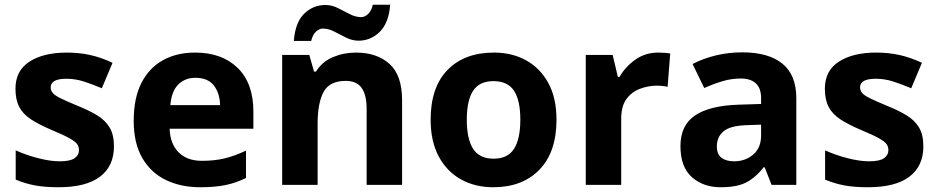

<svg xmlns="http://www.w3.org/2000/svg" viewBox="-20 -777 3939 807"><path d="M459 -162Q459 -79 400.5 -34.5Q342 10 226 10Q169 10 128 2.5Q87 -5 46 -22V-145Q90 -125 141 -112Q192 -99 231 -99Q275 -99 293.5 -112Q312 -125 312 -146Q312 -160 304.5 -171Q297 -182 272 -196Q247 -210 194 -232Q143 -254 110 -275.5Q77 -297 61 -327.5Q45 -358 45 -404Q45 -480 104 -518Q163 -556 261 -556Q312 -556 358 -546Q404 -536 453 -513L408 -406Q368 -423 332 -434.5Q296 -446 259 -446Q193 -446 193 -410Q193 -397 201.5 -386.5Q210 -376 234.5 -364Q259 -352 307 -332Q354 -313 388 -292.5Q422 -272 440.5 -241.5Q459 -211 459 -162Z M800 -556Q913 -556 979 -491.5Q1045 -427 1045 -308V-236H693Q695 -173 730.5 -137Q766 -101 829 -101Q882 -101 925 -111.5Q968 -122 1014 -144V-29Q974 -9 929.5 0.5Q885 10 822 10Q740 10 677 -20.5Q614 -51 578 -113Q542 -175 542 -269Q542 -365 574.5 -428.5Q607 -492 665 -524Q723 -556 800 -556ZM801 -450Q758 -450 729.5 -422Q701 -394 696 -335H905Q904 -385 879 -417.5Q854 -450 801 -450Z M1476 -556Q1564 -556 1617 -508.5Q1670 -461 1670 -356V0H1521V-319Q1521 -378 1500 -407.5Q1479 -437 1433 -437Q1365 -437 1340 -390.5Q1315 -344 1315 -257V0H1166V-546H1280L1300 -476H1308Q1334 -518 1379.5 -537Q1425 -556 1476 -556ZM1215 -605Q1221 -683 1258.5 -719.5Q1296 -756 1348 -756Q1375 -756 1400.5 -743Q1426 -730 1450.5 -717.5Q1475 -705 1498 -705Q1513 -705 1527 -718Q1541 -731 1547 -757H1620Q1614 -680 1576 -643Q1538 -606 1487 -606Q1461 -606 1435.5 -618.5Q1410 -631 1385.5 -644Q1361 -657 1337 -657Q1322 -657 1308 -644Q1294 -631 1288 -605Z M2319 -274Q2319 -138 2247.5 -64Q2176 10 2053 10Q1977 10 1917.5 -23Q1858 -56 1824 -119.5Q1790 -183 1790 -274Q1790 -410 1861 -483Q1932 -556 2056 -556Q2133 -556 2192 -523Q2251 -490 2285 -427.5Q2319 -365 2319 -274ZM1942 -274Q1942 -193 1968.5 -151.5Q1995 -110 2055 -110Q2114 -110 2140.5 -151.5Q2167 -193 2167 -274Q2167 -355 2140.5 -395.5Q2114 -436 2054 -436Q1995 -436 1968.5 -395.5Q1942 -355 1942 -274Z M2747 -556Q2758 -556 2773 -555Q2788 -554 2797 -552L2786 -412Q2779 -414 2765.5 -415.5Q2752 -417 2742 -417Q2704 -417 2669 -403.5Q2634 -390 2612.5 -360Q2591 -330 2591 -278V0H2442V-546H2555L2577 -454H2584Q2608 -496 2650 -526Q2692 -556 2747 -556Z M3100 -557Q3210 -557 3268.5 -509.5Q3327 -462 3327 -364V0H3223L3194 -74H3190Q3155 -30 3116 -10Q3077 10 3009 10Q2936 10 2888 -32.5Q2840 -75 2840 -163Q2840 -250 2901 -291.5Q2962 -333 3084 -337L3179 -340V-364Q3179 -407 3156.5 -427Q3134 -447 3094 -447Q3054 -447 3016 -435.5Q2978 -424 2940 -407L2891 -508Q2935 -531 2988.5 -544Q3042 -557 3100 -557ZM3121 -251Q3049 -249 3021 -225Q2993 -201 2993 -162Q2993 -128 3013 -113.5Q3033 -99 3065 -99Q3113 -99 3146 -127.5Q3179 -156 3179 -208V-253Z M3861 -162Q3861 -79 3802.5 -34.5Q3744 10 3628 10Q3571 10 3530 2.5Q3489 -5 3448 -22V-145Q3492 -125 3543 -112Q3594 -99 3633 -99Q3677 -99 3695.5 -112Q3714 -125 3714 -146Q3714 -160 3706.5 -171Q3699 -182 3674 -196Q3649 -210 3596 -232Q3545 -254 3512 -275.5Q3479 -297 3463 -327.5Q3447 -358 3447 -404Q3447 -480 3506 -518Q3565 -556 3663 -556Q3714 -556 3760 -546Q3806 -536 3855 -513L3810 -406Q3770 -423 3734 -434.5Q3698 -446 3661 -446Q3595 -446 3595 -410Q3595 -397 3603.5 -386.5Q3612 -376 3636.5 -364Q3661 -352 3709 -332Q3756 -313 3790 -292.5Q3824 -272 3842.5 -241.5Q3861 -211 3861 -162Z"/></svg>

Font: Noto Sans Tamil
Style: Bold
Weight: 700
Designer: Jelle Bosma - Monotype Design Team
Foundry: Monotype Imaging Inc.
Version: Version 2.004; ttfautohint (v1.8.4.7-5d5b)